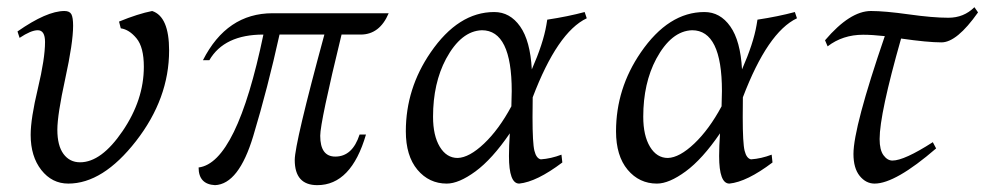

<svg xmlns="http://www.w3.org/2000/svg" viewBox="-20 -510 2786 541"><path d="M172.4 7.3Q126.5 7.3 96.4 -31Q66.4 -69.3 66.4 -129.9Q66.4 -175.8 86.7 -260.5Q106.9 -345.2 106.9 -391.6Q106.9 -424.8 86.4 -424.8Q67.4 -424.8 35.2 -403.3L29.3 -421.4Q111.8 -479 161.6 -479Q176.3 -479 181.2 -469.7Q186 -460.4 186 -437.5Q186 -389.6 163.8 -288.1Q141.6 -186.5 141.6 -144.5Q141.6 -99.6 158.9 -76.2Q176.3 -52.7 205.6 -52.7Q265.6 -52.7 325.4 -140.6Q385.3 -228.5 385.3 -321.8Q385.3 -377 364.7 -401.9Q344.2 -426.8 320.3 -430.2L315.4 -449.2Q369.1 -471.2 408.7 -479Q456.5 -463.4 456.5 -367.7Q456.5 -232.4 363.3 -112.5Q270 7.3 172.4 7.3Z M874 11.7Q810.5 11.7 810.5 -59.1Q810.5 -105.5 894 -412.6H767.6Q734.4 -262.2 693.6 -126.7Q652.8 8.8 585.9 11.7Q539.6 9.3 539.6 -38.1Q647 -51.3 722.2 -412.6Q611.8 -412.6 569.8 -340.3H551.8Q619.1 -472.7 748 -472.7H1075.2Q1049.8 -412.6 996.1 -412.6H942.4Q882.3 -166 882.3 -127.4Q882.3 -68.8 924.8 -68.8Q973.1 -68.8 993.2 -130.9H1011.2Q969.7 11.7 874 11.7Z M1269.5 -64.9Q1302.2 -65.9 1344 -105.5Q1385.7 -145 1420.9 -210.4L1421.9 -253.4Q1421.9 -424.8 1337.9 -424.8Q1279.3 -422.9 1236.8 -344.2Q1200.2 -275.4 1200.2 -181.2Q1200.2 -127.9 1219.2 -96.4Q1238.3 -64.9 1269.5 -64.9ZM1442.9 7.3Q1414.1 7.3 1414.1 -70.3Q1414.1 -97.2 1416.5 -134.3Q1366.7 -61.5 1319.8 -27.1Q1272.9 7.3 1238.8 7.3Q1189 7.3 1156.2 -31.7Q1123.5 -70.8 1123.5 -140.1Q1123.5 -260.7 1193.4 -362.3Q1271.5 -476.1 1372.6 -476.1Q1417 -476.1 1445.6 -435.5Q1474.1 -395 1478.5 -314.5Q1510.7 -387.7 1519.5 -439.5L1522 -454.6Q1580.1 -463.4 1627.4 -476.1L1633.3 -458.5Q1550.8 -419.4 1481 -235.8L1480.5 -179.7Q1480.5 -106.9 1485.8 -85.2Q1491.2 -63.5 1503.9 -61Q1532.7 -63 1562 -74.2L1564.5 -52.2Q1492.2 2.4 1442.9 7.3Z M1861.8 -64.9Q1894.5 -65.9 1936.3 -105.5Q1978 -145 2013.2 -210.4L2014.2 -253.4Q2014.2 -424.8 1930.2 -424.8Q1871.6 -422.9 1829.1 -344.2Q1792.5 -275.4 1792.5 -181.2Q1792.5 -127.9 1811.5 -96.4Q1830.6 -64.9 1861.8 -64.9ZM2035.2 7.3Q2006.3 7.3 2006.3 -70.3Q2006.3 -97.2 2008.8 -134.3Q1959 -61.5 1912.1 -27.1Q1865.2 7.3 1831.1 7.3Q1781.2 7.3 1748.5 -31.7Q1715.8 -70.8 1715.8 -140.1Q1715.8 -260.7 1785.6 -362.3Q1863.8 -476.1 1964.8 -476.1Q2009.3 -476.1 2037.8 -435.5Q2066.4 -395 2070.8 -314.5Q2103 -387.7 2111.8 -439.5L2114.3 -454.6Q2172.4 -463.4 2219.7 -476.1L2225.6 -458.5Q2143.1 -419.4 2073.2 -235.8L2072.8 -179.7Q2072.8 -106.9 2078.1 -85.2Q2083.5 -63.5 2096.2 -61Q2125 -63 2154.3 -74.2L2156.7 -52.2Q2084.5 2.4 2035.2 7.3Z M2444.3 7.3Q2419.9 7.3 2402.3 -14.4Q2384.8 -36.1 2384.8 -76.2Q2384.8 -150.9 2473.1 -408.2Q2437.5 -412.1 2412.1 -412.1Q2354.5 -412.1 2312 -379.4L2304.7 -396.5Q2375 -479 2434.1 -479Q2473.1 -479 2540.8 -469.5Q2608.4 -460 2652.3 -460Q2695.8 -460 2725.6 -489.7L2735.8 -475.1Q2676.3 -390.6 2632.8 -390.6Q2593.8 -390.6 2519 -401.4Q2458.5 -189 2458.5 -118.2Q2458.5 -87.4 2469.5 -72.5Q2480.5 -57.6 2494.6 -57.6Q2527.8 -57.6 2608.4 -109.4L2617.7 -91.8Q2502.9 7.3 2444.3 7.3Z"/></svg>

Font: Kelvinch
Style: Italic
Weight: 400
Italic angle: -10°
Designer: Paul James Miller
Foundry: High-Logic / Made with FontCreator
Version: Version 3.40;July 22, 2017;FontCreator 11.0.0.2388 64-bit